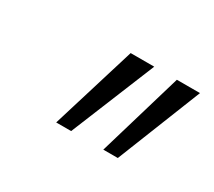

<svg xmlns="http://www.w3.org/2000/svg" viewBox="-54 -845 409 367"><g transform="rotate(30 151.0 -662.0)"><path d="M196 -569 251 -755H302L228 -569ZM92 -569 149 -755H201L125 -569Z"/></g></svg>

Font: DM Sans 28pt ExtraLight
Style: Italic
Weight: 250
Italic angle: -10°
Version: Version 4.004;gftools[0.9.30]